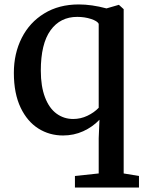

<svg xmlns="http://www.w3.org/2000/svg" viewBox="-20 -590 649 852"><path d="M176.3 -530.3Q241.2 -570.3 329.6 -570.3Q386.7 -570.3 452.6 -552.7L506.8 -568.4H507.8L528.8 -549.3V179.7L596.7 190.9V242.2H312.5V190.9L418 179.7V23.4L421.4 -58.6Q390.6 -26.4 349.1 -7.6Q307.6 11.2 259.8 11.2Q199.2 11.2 150.1 -19.8Q101.1 -50.8 71.8 -111.8Q41.5 -174.8 41.5 -266.6Q41.5 -352.5 76.4 -421.6Q111.3 -490.7 176.3 -530.3ZM418 -484.4Q412.1 -496.6 383.8 -505.9Q355.5 -515.1 322.8 -515.1Q247.1 -515.1 204.1 -455.3Q161.1 -395.5 161.1 -276.4Q161.1 -207 179.7 -158.2Q198.2 -109.4 231.4 -85.4Q263.7 -62 304.7 -62Q337.9 -62 367.7 -76.2Q397.5 -90.3 418 -111.8Z"/></svg>

Font: Merriweather
Style: Regular
Weight: 400
Designer: Eben Sorkin
Foundry: Eben Sorkin
Version: Version 1.584; ttfautohint (v1.8.1)